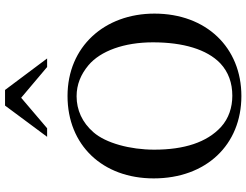

<svg xmlns="http://www.w3.org/2000/svg" viewBox="-128 -836 978 762"><g transform="rotate(-90 361.0 -455.0)"><path d="M574 -337C574 -217 546 -123 491 -70C456 -37 412 -22 362 -22C316 -22 272 -36 238 -67C177 -123 148 -213 148 -332C148 -427 174 -524 217 -573C256 -618 306 -640 360 -640C407 -640 447 -623 483 -593C540 -545 574 -451 574 -337ZM688 -331C688 -529 557 -676 361 -676C166 -676 34 -537 34 -334C34 -126 167 14 361 14C553 14 688 -125 688 -331ZM510 -757 385 -924H323L199 -757H233L354 -860L476 -757Z"/></g></svg>

Font: XITS Math
Style: Regular
Weight: 400
Designer: MicroPress Inc., with final additions and corrections provided by Coen Hoffman, Elsevier (retired)
Version: Version 1.302